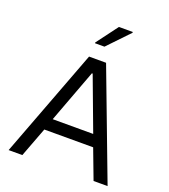

<svg xmlns="http://www.w3.org/2000/svg" viewBox="-161 -1030 1007 1145"><g transform="rotate(20 342.0 -457.5)"><path d="M294 -775H354L483 -910V-915H395L294 -780ZM28 0H115L186 -188H496L567 0H656L396 -688H288ZM212 -263 338 -600H343L469 -263Z"/></g></svg>

Font: Saira UNSAM SC
Style: Regular
Weight: 400
Designer: Hector Gatti with collaboration of the Omnibus-Type team
Foundry: Omnibus-Type
Version: Version 1.072;PS 001.072;hotconv 1.0.88;makeotf.lib2.5.64775